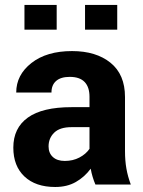

<svg xmlns="http://www.w3.org/2000/svg" viewBox="-20 -744 577 774"><path d="M364.7 0Q358.4 -14.6 353.5 -30.8Q348.6 -46.9 345.7 -64Q320.8 -30.3 285.6 -10.3Q250.5 9.8 202.6 9.8Q123.5 9.8 78.6 -32.5Q33.7 -74.7 33.7 -148.9Q33.7 -228 92.3 -270Q150.9 -312 268.1 -312H340.8V-354Q340.8 -393.1 321 -413.6Q301.3 -434.1 261.2 -434.1Q225.1 -434.1 206.3 -417.7Q187.5 -401.4 187.5 -371.1H45.4Q45.4 -441.9 106.7 -490Q168 -538.1 270.5 -538.1Q367.2 -538.1 425.5 -491Q483.9 -443.8 483.9 -353V-134.8Q483.9 -96.7 489.5 -64.7Q495.1 -32.7 507.3 0ZM241.2 -95.2Q273.9 -95.2 300 -108.9Q326.2 -122.6 340.8 -144V-231.4H268.1Q221.2 -231.4 198.5 -209.2Q175.8 -187 175.8 -153.8Q175.8 -127 193.1 -111.1Q210.4 -95.2 241.2 -95.2ZM452.6 -624.5H322.8V-724.1H452.6ZM208.5 -624.5H78.6V-724.1H208.5Z"/></svg>

Font: Roboto Web
Style: Bold
Weight: 700
Designer: Google
Version: Version 1.200310; 2013